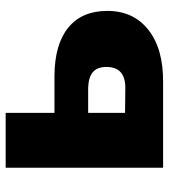

<svg xmlns="http://www.w3.org/2000/svg" viewBox="20 -602 582 661"><g transform="rotate(-90 310.5 -271.0)"><path d="M604 -192Q604 -102 538.5 -50.5Q473 1 358 0H64V-542H253V-374H382Q490 -373 547 -326Q604 -279 604 -192ZM411 -195Q411 -227 393 -242Q375 -257 339 -258H253V-131L339 -130Q411 -130 411 -195Z"/></g></svg>

Font: CMG Sans ExtraBold
Style: Regular
Weight: 800
Designer: Julieta Ulanovsky
Foundry: Julieta Ulanovsky
Version: Version 7.200